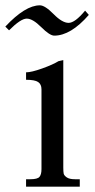

<svg xmlns="http://www.w3.org/2000/svg" viewBox="-54 -702 356 722"><path d="M266 -662 280 -646Q212 -568 150 -568Q133 -568 101 -600Q69 -632 46.5 -632Q24 -632 -20 -588L-34 -602Q41 -682 96 -682Q115 -682 147.5 -649Q180 -616 204 -616Q228 -616 266 -662ZM246 0H44V-28H60Q87 -28 94.5 -37Q102 -46 102 -66V-366Q102 -385 89.5 -393.5Q77 -402 44 -402V-430Q64 -430 104.5 -444.5Q145 -459 166 -472L184 -476V-72Q184 -56 185.5 -49Q187 -42 197 -35Q207 -28 228 -28H246Z"/></svg>

Font: Montaga
Style: Regular
Weight: 400
Designer: Alejandra Rodriguez
Foundry: Alejandra Rodriguez
Version: Version 1.001